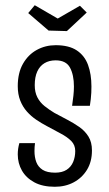

<svg xmlns="http://www.w3.org/2000/svg" viewBox="-20 -705 419 735"><path d="M190 10Q143 10 111.5 -7Q80 -24 64 -52Q48 -80 48 -114Q48 -125 49.5 -135.5Q51 -146 54 -157H114Q113 -150 112.5 -142.5Q112 -135 112 -127Q112 -103 119 -84.5Q126 -66 143 -55Q160 -44 191 -44Q218 -44 235 -55Q252 -66 260 -85Q268 -104 268 -127Q268 -150 252.5 -165.5Q237 -181 212 -194Q187 -207 160 -222Q139 -233 119 -246.5Q99 -260 83 -278Q67 -296 57.5 -320Q48 -344 48 -375Q48 -426 68 -461Q88 -496 121 -514Q154 -532 193 -532Q244 -532 274 -512Q304 -492 317 -456.5Q330 -421 330 -374Q330 -363 329.5 -350.5Q329 -338 327.5 -325.5Q326 -313 324 -300H256Q259 -320 261 -338.5Q263 -357 263 -374Q263 -418 248 -446Q233 -474 193 -474Q168 -474 150 -463Q132 -452 122.5 -431Q113 -410 113 -379Q113 -352 123 -332.5Q133 -313 150.5 -299Q168 -285 188 -273Q212 -260 237 -247Q262 -234 283.5 -219Q305 -204 318.5 -182.5Q332 -161 332 -129Q332 -86 313 -55Q294 -24 262 -7Q230 10 190 10ZM236 -586 166 -588 88 -655 113 -685 201 -634 286 -683 312 -657Z"/></svg>

Font: Truculenta
Style: Regular
Weight: 400
Designer: Ivan Castro, Eva Sanz & Omnibus-Type Team
Foundry: Omnibus-Type
Version: Version 1.002